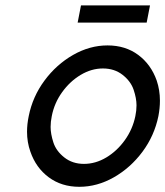

<svg xmlns="http://www.w3.org/2000/svg" viewBox="-20 -702 626 728"><path d="M370.1 -442.4Q326.7 -442.4 285.9 -418Q245.1 -393.6 215.6 -352.5Q186 -311.5 176.3 -261.7Q171.9 -240.2 171.9 -220.7Q171.9 -194.3 182.4 -161.9Q192.9 -129.4 223.9 -105Q254.9 -80.6 298.3 -80.6Q342.3 -80.6 383.1 -105Q423.8 -129.4 453.4 -170.7Q482.9 -211.9 493.2 -261.7Q497.6 -282.7 497.6 -302.7Q497.6 -329.1 486.8 -361.3Q476.1 -393.6 445.1 -418Q414.1 -442.4 370.1 -442.4ZM280.8 6.3Q213.4 6.3 164.8 -29.8Q116.2 -65.9 95.2 -127Q82.5 -162.6 82.5 -202.6Q82.5 -231 88.9 -261.7Q103.5 -335.4 148.7 -396.5Q193.8 -457.5 257.1 -493.7Q320.3 -529.8 387.7 -529.8Q455.6 -529.8 504.2 -493.7Q552.7 -457.5 574.2 -396.5Q586.4 -360.4 586.4 -320.3Q586.4 -292 580.6 -261.7Q565.4 -187.5 520.3 -126.7Q475.1 -65.9 411.9 -29.8Q348.6 6.3 280.8 6.3ZM287.1 -681.6H548.8L536.1 -616.2H274.4Z"/></svg>

Font: Qaz
Style: Italic
Weight: 400
Italic angle: -11.25°
Designer: GGBotNet
Foundry: f0n7
Version: 0.70